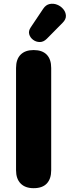

<svg xmlns="http://www.w3.org/2000/svg" viewBox="-20 -976 365 1005"><path d="M156 9Q112 9 88 -15.5Q64 -40 64 -85V-620Q64 -666 88 -690Q112 -714 156 -714Q201 -714 224.5 -690Q248 -666 248 -620V-85Q248 -40 225 -15.5Q202 9 156 9ZM225 -773Q208 -756 188.5 -756Q169 -756 153.5 -767.5Q138 -779 133 -796.5Q128 -814 141 -833L206 -930Q220 -951 240 -955Q260 -959 279 -951.5Q298 -944 311 -928.5Q324 -913 325 -894Q326 -875 308 -857Z"/></svg>

Font: Nunito ExtraLight Black
Style: Regular
Weight: 900
Version: Version 3.602